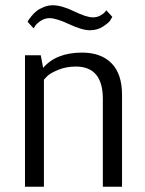

<svg xmlns="http://www.w3.org/2000/svg" viewBox="-20 -710 552 730"><path d="M384 -671 407 -646Q404 -640 398.5 -631.5Q393 -623 371.5 -609Q350 -595 322 -595Q292 -595 243 -618Q194 -641 168 -641Q151 -641 136 -631.5Q121 -622 114 -612L108 -602L85 -627Q86 -630 88.5 -634Q91 -638 100 -649Q109 -660 119 -668Q129 -676 146 -683Q163 -690 181 -690Q214 -690 261.5 -667Q309 -644 333 -644Q349 -644 361.5 -651Q374 -658 379 -664ZM75 0V-500H135L144 -452Q194 -510 292 -510Q364 -510 404 -469.5Q444 -429 444 -349V0H371V-334Q371 -457 268 -457Q232 -457 201.5 -444.5Q171 -432 159 -420L147 -407V0Z"/></svg>

Font: Arsenal
Style: Regular
Weight: 400
Designer: Andrij Shevchenko
Foundry: Stairsfor.com
Version: Version 1.000